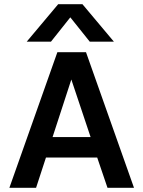

<svg xmlns="http://www.w3.org/2000/svg" viewBox="-20 -900 687 920"><path d="M258.8 -879.9H375L525.9 -700.2H410.2L316.9 -816.9L224.1 -700.2H107.9ZM622.1 0H495.1L445.8 -145H200.2L152.8 0H24.9L254.9 -649.9H392.1ZM321.8 -519 231.9 -243.2H414.1Z"/></svg>

Font: Overused Grotesk SemiBold
Style: Regular
Weight: 600
Version: Version 0.002